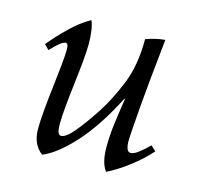

<svg xmlns="http://www.w3.org/2000/svg" viewBox="-77 -536 651 632"><g transform="rotate(15 248.5 -220.0)"><path d="M118 15Q83 -11 83 -64Q83 -90 86.5 -129Q90 -168 95 -210Q100 -252 103.5 -287Q107 -322 107 -341Q107 -361 98 -361Q84 -361 49 -323L33 -339Q59 -371 92.5 -403.5Q126 -436 160 -455Q166 -442 169 -421.5Q172 -401 172 -376Q172 -354 168.5 -316.5Q165 -279 160 -237.5Q155 -196 151.5 -159Q148 -122 148 -99Q148 -78 151.5 -69.5Q155 -61 162 -61Q178 -61 204.5 -92.5Q231 -124 265 -176Q297 -226 322 -289Q347 -352 347 -440Q379 -452 412 -455Q410 -434 406 -396.5Q402 -359 397.5 -314Q393 -269 389.5 -225.5Q386 -182 383.5 -148Q381 -114 381 -99Q381 -88 384.5 -77Q388 -66 398 -66Q408 -66 423.5 -77.5Q439 -89 458 -108L475 -92Q447 -60 408 -30.5Q369 -1 336 15Q316 -11 316 -64Q316 -103 321 -142Q326 -181 334 -233H332Q278 -128 221.5 -66Q165 -4 118 15Z"/></g></svg>

Font: Bona Nova SC
Style: Italic
Weight: 400
Italic angle: -4°
Designer: Mateusz Machalski
Foundry: Capitalics
Version: Version 4.001; ttfautohint (v1.8.4.7-5d5b)